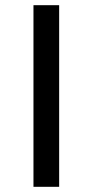

<svg xmlns="http://www.w3.org/2000/svg" viewBox="-20 -720 357 740"><path d="M208 0H109V-700H208Z"/></svg>

Font: false
Style: Regular
Weight: 500
Designer: Julieta Ulanovsky
Foundry: Julieta Ulanovsky
Version: Version 7.222;hotconv 1.0.109;makeotfexe 2.5.65596